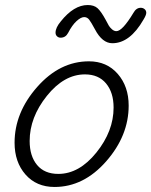

<svg xmlns="http://www.w3.org/2000/svg" viewBox="-20 -738 602 764"><path d="M221 -588Q213 -588 207 -593.5Q201 -599 201 -608Q201 -628 222 -653Q274 -718 329 -718Q354 -718 368 -705.5Q382 -693 400 -660Q409 -643 413 -636Q417 -629 425.5 -621.5Q434 -614 443 -614Q467 -614 511 -687Q522 -707 540 -707Q549 -707 555.5 -701.5Q562 -696 562 -687Q562 -678 551 -660Q497 -566 427 -566Q387 -566 358 -621Q343 -649 335 -659.5Q327 -670 315 -670Q302 -670 284.5 -654Q267 -638 251 -607Q241 -588 221 -588ZM197 6Q125 6 81.5 -43.5Q38 -93 38 -170Q38 -290 128 -392Q218 -494 334 -494Q405 -494 448.5 -444Q492 -394 492 -318Q492 -198 402.5 -96Q313 6 197 6ZM212 -46Q295 -46 363.5 -131Q432 -216 432 -310Q432 -370 402 -406Q372 -442 318 -442Q235 -442 166.5 -356.5Q98 -271 98 -177Q98 -117 127.5 -81.5Q157 -46 212 -46Z"/></svg>

Font: Comic Neue
Style: Italic
Weight: 400
Italic angle: -12°
Designer: Craig Rozynski
Foundry: Craig Rozynski
Version: Version 2.003